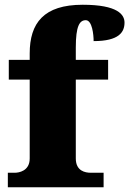

<svg xmlns="http://www.w3.org/2000/svg" viewBox="-20 -788 544 808"><path d="M13 0H416V-61H362C339 -61 299 -68 299 -121V-453H435V-536H299V-588C299 -679 315 -703 341 -703C368 -703 374 -642 374 -615C481 -615 504 -653 504 -693C504 -726 476 -768 328 -768C164 -768 105 -691 105 -563V-536H17V-453H105V-121C105 -68 59 -61 42 -61H13Z"/></svg>

Font: Noto Serif Georgian Black
Style: Regular
Weight: 900
Designer: Monotype Design Team, Akaki Razmadze
Foundry: Google LLC
Version: Version 2.003